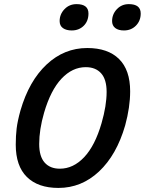

<svg xmlns="http://www.w3.org/2000/svg" viewBox="-20 -905 709 940"><path d="M331.1 -755.9Q304.7 -755.9 288.3 -767.3Q272 -778.8 272 -801.8Q272 -835.4 295.7 -860.1Q319.3 -884.8 355 -884.8Q413.1 -884.8 413.1 -838.9Q413.1 -801.8 389.9 -778.8Q366.7 -755.9 331.1 -755.9ZM586.9 -755.9Q559.6 -755.9 544.2 -767.8Q528.8 -779.8 528.8 -801.8Q528.8 -835.4 552.2 -860.1Q575.7 -884.8 610.8 -884.8Q668.9 -884.8 668.9 -838.9Q668.9 -803.2 645.5 -779.5Q622.1 -755.9 586.9 -755.9ZM407.2 -669.9Q508.3 -669.9 562.7 -616.2Q617.2 -562.5 617.2 -458Q617.2 -380.4 592.8 -291Q550.8 -146 464.8 -65.4Q378.9 15.1 266.1 15.1Q166 15.1 111.6 -38.6Q57.1 -92.3 57.1 -196.8Q57.1 -240.2 61.5 -276.4Q65.9 -312.5 80.1 -363.8Q122.1 -508.8 208.3 -589.4Q294.4 -669.9 407.2 -669.9ZM272.9 -79.1Q338.9 -79.1 392.1 -135.5Q445.3 -191.9 477.1 -301.8Q502 -387.7 502 -455.1Q502 -516.1 475.1 -546.1Q448.2 -576.2 399.9 -576.2Q334 -576.2 281 -519.8Q228 -463.4 195.8 -353Q171.9 -270.5 171.9 -200.2Q171.9 -139.2 198.5 -109.1Q225.1 -79.1 272.9 -79.1Z"/></svg>

Font: IntelOne Mono Medium
Style: Italic
Weight: 500
Italic angle: -16°
Designer: Fred Shallcrass
Foundry: Frere-Jones Type LLC
Version: Version 1.200;hotconv 1.1.0;makeotfexe 2.6.0;FJTRelease1.2